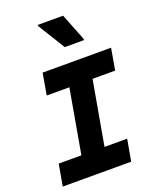

<svg xmlns="http://www.w3.org/2000/svg" viewBox="-180 -1107 967 1206"><g transform="rotate(-20 304.0 -504.0)"><path d="M189 -69.5 290.5 -646.5H445.5L343.5 -69.5ZM25 0 50.5 -144.5H508L482.5 0ZM126 -572 151 -716H608.5L583.5 -572ZM336.5 -819 224 -1001.5 225 -1008H394L466 -826L464.5 -819Z"/></g></svg>

Font: Google Sans Code
Style: Italic
Weight: 400
Italic angle: -10°
Monospace: yes
Designer: Google Sans Code Authors
Foundry: Google LLC
Version: Version 6.000